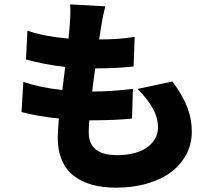

<svg xmlns="http://www.w3.org/2000/svg" viewBox="-20 -800 996 881"><path d="M611.2 -392 771 -426.1Q818.2 -362.6 839.1 -308.4Q860.1 -254.3 860.1 -195Q860.1 -141 836.1 -94.1Q812.1 -47.2 768.1 -12.8Q724.1 21.7 658 41.4Q592 61.1 512.1 61.1Q450.6 61.1 402.3 47.6Q354 34.1 318.5 6.7Q283 -20.6 264 -64.8Q245 -109 245 -168Q245 -193.2 250 -256Q143.8 -267.8 78.8 -285.9L87 -424Q169 -396.7 266 -387.1L279.1 -492.9Q184.3 -503.6 99.1 -527L105.8 -659.1Q182.2 -632.8 294 -622.9Q298.7 -662.3 300.1 -686.1Q304.7 -745.7 301.8 -779.8L463.1 -771Q449.6 -717 443.9 -676.8Q442.8 -670.5 440 -651.1Q437.1 -631.7 435 -619Q529.8 -619 598 -631L593 -495Q515.3 -486.2 416.9 -486.2Q407.3 -418.3 403.1 -380H404.1Q489.7 -380 589.8 -392L585.9 -256Q511.4 -247.9 389.9 -247.9Q387.1 -218.4 387.1 -192.8Q387.1 -88.1 517 -88.1Q562.5 -88.1 598.9 -98.2Q635.3 -108.3 658 -125.9Q680.8 -143.5 692.8 -166Q704.9 -188.6 704.9 -214.1Q704.9 -259.9 680.9 -303.1Q657 -346.2 611.2 -392Z"/></svg>

Font: Karasuma Gothic
Style: Black
Weight: 900
Designer: Rasmus Andersson / Ryoko Nishizuka
Foundry: Genbu
Version: Version 1.00